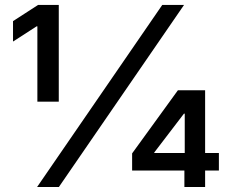

<svg xmlns="http://www.w3.org/2000/svg" viewBox="-20 -747 921 767"><path d="M128.2 0H215.2L715.2 -727.3H628.2ZM32 -581 126.1 -641.7H129.3V-340.9H214.8V-727.3H132.1L32 -662.6ZM507.8 -65.7H716.6V0H799.4V-65.7H854.4V-135.7H799.4V-386.4H690.7L507.8 -134.2ZM596.2 -135.7V-137.8L714.8 -293H718V-135.7Z"/></svg>

Font: Magic Ui Pro Semi Bold
Style: Regular
Weight: 600
Designer: Stefan Endress, Andreas Faust
Version: Version 1.000;FEAKit 1.0